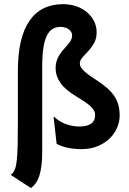

<svg xmlns="http://www.w3.org/2000/svg" viewBox="-20 -726 633 944"><path d="M34.2 132.3Q45.9 124.5 52.7 107.9Q59.6 91.3 62.7 61Q65.9 30.8 66.9 -16.4Q67.9 -63.5 67.9 -132.3V-376.5Q67.9 -541.5 124.8 -623.5Q181.6 -705.6 290 -705.6Q325.2 -705.6 355.2 -695.1Q385.3 -684.6 407.5 -666Q429.7 -647.5 442.4 -622.1Q455.1 -596.7 455.1 -567.4Q455.1 -554.7 452.9 -542.7Q450.7 -530.8 444.6 -518.1Q438.5 -505.4 427.7 -491.2Q417 -477.1 400.4 -460Q391.6 -451.2 386.2 -444.8Q380.9 -438.5 377.9 -433.3Q375 -428.2 373.8 -423.8Q372.6 -419.4 372.6 -414.1Q372.6 -408.7 374.5 -402.3Q376.5 -396 384 -386.7Q391.6 -377.4 407 -365Q422.4 -352.5 449.2 -335.4Q481 -314.9 503.7 -295.7Q526.4 -276.4 540.8 -255.4Q555.2 -234.4 561.8 -210.4Q568.4 -186.5 568.4 -156.7Q568.4 -129.4 556.6 -100.3Q544.9 -71.3 521.5 -47.4Q498 -23.4 462.4 -8.1Q426.8 7.3 379.4 7.3Q360.8 7.3 343 5.4Q325.2 3.4 309.3 -0.2Q293.5 -3.9 280.3 -8.8Q267.1 -13.7 258.3 -19.5L243.7 -149.9L245.6 -152.3Q270.5 -128.4 303 -116.2Q335.4 -104 369.1 -104Q447.8 -104 447.8 -160.6Q447.8 -170.4 443.8 -179.4Q439.9 -188.5 429.7 -199Q419.4 -209.5 401.4 -222.2Q383.3 -234.9 355 -252Q299.8 -285.2 276.6 -319.3Q253.4 -353.5 253.4 -389.6Q253.4 -403.3 255.9 -415.8Q258.3 -428.2 263.7 -439.9Q269 -451.7 277.3 -463.6Q285.6 -475.6 297.4 -488.3Q309.1 -501 316.4 -510.3Q323.7 -519.5 327.6 -526.6Q331.5 -533.7 333 -539.8Q334.5 -545.9 334.5 -552.7Q334.5 -560.5 330.6 -567.9Q326.7 -575.2 319.3 -581.1Q312 -586.9 301.3 -590.3Q290.5 -593.8 277.3 -593.8Q255.4 -593.8 238.5 -583.7Q221.7 -573.7 210.2 -550.3Q198.7 -526.9 193.1 -489Q187.5 -451.2 187.5 -395.5V22Q187.5 60.1 183.8 88.9Q180.2 117.7 173.1 138.9Q166 160.2 155.8 174.6Q145.5 189 132.3 198.7L34.2 134.8Z"/></svg>

Font: Hammersmith One
Style: Regular
Weight: 400
Designer: Nicole Fally
Foundry: Nicole Fally
Version: Version 1.002